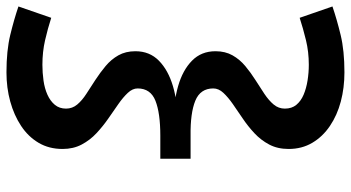

<svg xmlns="http://www.w3.org/2000/svg" viewBox="-272 -644 1112 609"><g transform="rotate(-90 284.5 -339.0)"><path d="M360 197Q311 197 267.5 185.5Q224 174 190 151Q156 128 136.5 95Q117 62 117 20Q117 -15 131 -41.5Q145 -68 167 -88.5Q189 -109 213.5 -125.5Q238 -142 259.5 -157Q281 -172 295 -187Q309 -202 309 -219Q309 -260 270 -276Q231 -292 159 -291H86V-387H159Q231 -387 270 -402.5Q309 -418 309 -459Q309 -475 295 -490Q281 -505 259.5 -520Q238 -535 213.5 -552Q189 -569 167 -589.5Q145 -610 131 -636.5Q117 -663 117 -697Q117 -740 136.5 -773Q156 -806 190 -828.5Q224 -851 267.5 -863Q311 -875 360 -875Q429 -875 478.5 -863Q528 -851 569 -837L533 -733Q499 -744 462 -752.5Q425 -761 384 -761Q359 -761 334 -757.5Q309 -754 289 -745Q269 -736 257 -721.5Q245 -707 245 -686Q245 -666 258 -650.5Q271 -635 292 -621.5Q313 -608 336 -593Q359 -578 380 -560.5Q401 -543 414 -520Q427 -497 427 -466Q427 -421 397 -391.5Q367 -362 316.5 -347Q266 -332 204 -332V-345Q266 -345 316.5 -330.5Q367 -316 397 -286.5Q427 -257 427 -212Q427 -181 414 -158Q401 -135 380 -117.5Q359 -100 336 -85.5Q313 -71 292 -57Q271 -43 258 -27.5Q245 -12 245 8Q245 30 257 44.5Q269 59 289 67.5Q309 76 334 80Q359 84 384 84Q425 84 462 75Q499 66 533 55L569 159Q528 173 478.5 185Q429 197 360 197Z"/></g></svg>

Font: BioRhyme SemiExpanded
Style: Bold
Weight: 700
Width: 6
Designer: Aoife Mooney
Foundry: Aoife Mooney Type
Version: Version 1.600;gftools[0.9.33]